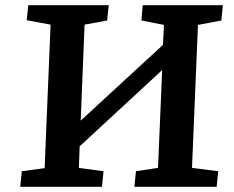

<svg xmlns="http://www.w3.org/2000/svg" viewBox="-20 -720 902 740"><path d="M605 -450 287 -156 284 -73 379 -60 373 0H58L64 -60L152 -72L175 -625L83 -642L89 -700H399L393 -641L306 -625L291 -255L608 -547L612 -624L525 -641L530 -700H839L833 -641L743 -624L720 -73L821 -60L815 0H498L504 -60L589 -73Z"/></svg>

Font: Literata 7pt SemiBold
Style: Italic
Weight: 600
Italic angle: -2°
Designer: Latin by Veronika Burian and Jose Scaglione. Greek by Irene Vlachou. Cyrillic by Vera Evstafieva
Foundry: TypeTogether
Version: Version 3.002